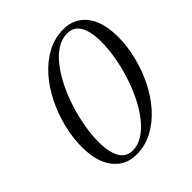

<svg xmlns="http://www.w3.org/2000/svg" viewBox="-195 -836 977 977"><g transform="rotate(-45 293.0 -347.5)"><path d="M137 -171.5Q137 -98.5 160 -58.5Q183 -18.5 230 -18.5Q269.5 -18.5 305.2 -42Q341 -65.5 372.2 -105.8Q403.5 -146 428.5 -197.5Q453.5 -249 471.2 -305.5Q489 -362 498.5 -418.2Q508 -474.5 508 -524Q508 -597 485 -636.8Q462 -676.5 415 -676.5Q375.5 -676.5 339.5 -653.2Q303.5 -630 272.5 -589.5Q241.5 -549 216.5 -497.8Q191.5 -446.5 173.8 -389.8Q156 -333 146.5 -276.8Q137 -220.5 137 -171.5ZM416.5 -705Q467 -705 505.2 -679.5Q543.5 -654 564.8 -604Q586 -554 586 -481.5Q586 -415 569.2 -345.8Q552.5 -276.5 521.2 -213Q490 -149.5 445.8 -99.2Q401.5 -49 346.8 -19.5Q292 10 228.5 10Q178 10 139.8 -15.8Q101.5 -41.5 80 -91.2Q58.5 -141 58.5 -214Q58.5 -280 75.5 -349.2Q92.5 -418.5 123.8 -482Q155 -545.5 199.2 -595.8Q243.5 -646 298.2 -675.5Q353 -705 416.5 -705Z"/></g></svg>

Font: Newsreader 48pt
Style: Italic
Weight: 400
Italic angle: -17°
Version: Version 1.003